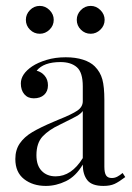

<svg xmlns="http://www.w3.org/2000/svg" viewBox="-20 -619 442 645"><path d="M298.4 -396Q316.9 -377.4 323.8 -352.4Q330.6 -327.4 330.6 -283.1V-58.9Q330.6 -38.7 336.3 -29.8Q341.9 -21 355.6 -21Q365.3 -21 373.8 -25.4Q382.3 -29.8 391.9 -37.9L400.8 -24.2Q379.8 -8.1 364.9 -1.2Q350 5.6 327.4 5.6Q288.7 5.6 273.4 -13.7Q258.1 -33.1 258.1 -66.1Q234.7 -26.6 201.6 -10.5Q168.5 5.6 133.9 5.6Q90.3 5.6 60.9 -17.3Q31.5 -40.3 31.5 -84.7Q31.5 -115.3 46.4 -137.1Q61.3 -158.9 88.3 -175Q115.3 -191.1 161.3 -210.5L178.2 -217.7Q221 -234.7 239.5 -247.2Q258.1 -259.7 258.1 -279V-329Q258.1 -375.8 238.3 -393.1Q218.5 -410.5 183.1 -410.5Q126.6 -410.5 103.2 -381.5Q119.4 -377.4 130.2 -364.5Q141.1 -351.6 141.1 -332.3Q141.1 -312.1 128.2 -300.4Q115.3 -288.7 93.5 -288.7Q73.4 -288.7 61.7 -302.4Q50 -316.1 50 -338.7Q50 -370.2 87.9 -396Q107.3 -408.9 136.3 -417.7Q165.3 -426.6 200.8 -426.6Q233.9 -426.6 258.9 -418.5Q283.9 -410.5 298.4 -396ZM180.6 -200Q144.4 -183.1 123.4 -160.9Q102.4 -138.7 102.4 -97.6Q102.4 -62.9 120.2 -44.8Q137.9 -26.6 166.9 -26.6Q220.2 -26.6 258.1 -87.9V-246Q251.6 -237.1 238.3 -229.4Q225 -221.8 180.6 -200ZM160.5 -552.4Q160.5 -533.1 146.4 -519.4Q132.3 -505.6 113.7 -505.6Q94.4 -505.6 80.6 -519.4Q66.9 -533.1 66.9 -552.4Q66.9 -571 80.6 -585.1Q94.4 -599.2 113.7 -599.2Q132.3 -599.2 146.4 -585.1Q160.5 -571 160.5 -552.4ZM331.5 -552.4Q331.5 -533.1 317.3 -519.4Q303.2 -505.6 284.7 -505.6Q265.3 -505.6 251.6 -519.4Q237.9 -533.1 237.9 -552.4Q237.9 -571 251.6 -585.1Q265.3 -599.2 284.7 -599.2Q303.2 -599.2 317.3 -585.1Q331.5 -571 331.5 -552.4Z"/></svg>

Font: Playfair Display
Style: Regular
Weight: 400
Designer: Claus Eggers Sørensen
Foundry: Claus Eggers Sørensen
Version: Version 1.005; ttfautohint (v1.2) -l 10 -r 42 -G 200 -x 21 -